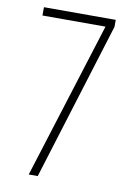

<svg xmlns="http://www.w3.org/2000/svg" viewBox="-82 -767 565 819"><g transform="rotate(10 200.5 -357.0)"><path d="M101 0H140L352 -684V-714H41V-678H314Z"/></g></svg>

Font: Noto Sans Lao UI ExtCond ExtLt
Style: Regular
Weight: 200
Width: 2
Designer: Monotype Design Team
Foundry: Monotype Imaging Inc.
Version: Version 2.000